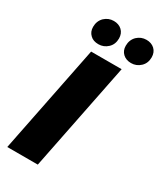

<svg xmlns="http://www.w3.org/2000/svg" viewBox="-224 -996 916 1079"><g transform="rotate(30 233.5 -456.5)"><path d="M16 0 156 -700H354L214 0ZM170 -756C148 -756 130 -762 117 -775C103 -788 96 -805 96 -826C96 -851 104 -872 121 -889C138 -905 158 -913 181 -913C202 -913 220 -907 234 -894C248 -881 255 -863 255 -842C255 -817 247 -796 230 -780C213 -764 193 -756 170 -756ZM382 -756C361 -756 343 -762 329 -775C315 -788 308 -805 308 -826C308 -851 316 -872 333 -889C350 -905 370 -913 393 -913C414 -913 432 -907 446 -894C460 -881 467 -863 467 -842C467 -817 459 -796 442 -780C425 -764 405 -756 382 -756Z"/></g></svg>

Font: My Font
Style: Italic
Weight: 500
Designer: Julieta Ulanovsky
Foundry: Julieta Ulanovsky
Version: ""